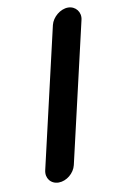

<svg xmlns="http://www.w3.org/2000/svg" viewBox="-84 -735 489 820"><g transform="rotate(-10 160.5 -324.5)"><path d="M195 -627 55 -22C47 12 69 40 103 40C137 40 171 12 179 -22L319 -627C327 -660 304 -689 271 -689C238 -689 203 -660 195 -627Z"/></g></svg>

Font: Electronic
Style: ThkIt
Weight: 900
Version: Version 1.011